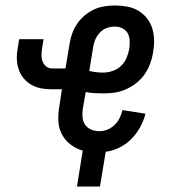

<svg xmlns="http://www.w3.org/2000/svg" viewBox="-20 -548 640 701"><path d="M261 133 282 2Q258 -5 237.5 -20.5Q217 -36 205.5 -58.5Q194 -81 193 -108Q192 -135 197 -162L206 -222H169Q149 -222 130 -225.5Q111 -229 94.5 -238.5Q78 -248 66 -262.5Q54 -277 48 -295.5Q42 -314 41.5 -334Q41 -354 45 -374L50 -405H139L134 -374Q132 -362 131.5 -349Q131 -336 135 -325Q139 -314 148 -306Q157 -298 170 -298H219L234 -388Q237 -407 243.5 -425.5Q250 -444 261.5 -461Q273 -478 289 -491.5Q305 -505 323.5 -513.5Q342 -522 361.5 -525Q381 -528 400 -528Q422 -528 444 -524Q466 -520 484 -509.5Q502 -499 515.5 -482.5Q529 -466 535.5 -445.5Q542 -425 542.5 -402.5Q543 -380 539 -357Q536 -337 528.5 -316.5Q521 -296 508.5 -277.5Q496 -259 478 -245Q460 -231 440 -222Q420 -213 399 -210Q378 -207 357 -207Q341 -207 324.5 -208Q308 -209 293 -212L282 -149Q280 -134 281.5 -118.5Q283 -103 291.5 -91.5Q300 -80 314 -74.5Q328 -69 343 -69Q358 -69 372.5 -75Q387 -81 398.5 -92Q410 -103 417 -117.5Q424 -132 427 -146L511 -133Q505 -108 491.5 -83.5Q478 -59 459 -40Q440 -21 415.5 -9Q391 3 366 6L345 133ZM357 -283Q374 -283 391.5 -289Q409 -295 422 -307.5Q435 -320 442 -336.5Q449 -353 452 -370Q454 -384 453.5 -399Q453 -414 446.5 -426Q440 -438 427 -444.5Q414 -451 400 -451Q385 -451 370.5 -446Q356 -441 345 -429.5Q334 -418 328 -404Q322 -390 320 -375L306 -289Q318 -286 331 -284.5Q344 -283 357 -283Z"/></svg>

Font: Iosevka HT Medium Extended
Style: Italic
Weight: 500
Width: 7
Italic angle: -9°
Monospace: yes
Designer: Belleve Invis
Foundry: Belleve Invis
Version: Version 32.3.0; ttfautohint (v1.8.4)